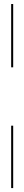

<svg xmlns="http://www.w3.org/2000/svg" viewBox="-20 -770 120 954"><path d="M35.5 -435.5V-750H45.5V-435.5ZM35.5 164.5V-145.5H45.5V164.5Z"/></svg>

Font: Imbue 100pt Black
Style: Regular
Weight: 900
Designer: Tyler Finck
Foundry: Etcetera Type Company
Version: Version 1.102; ttfautohint (v1.8.3)